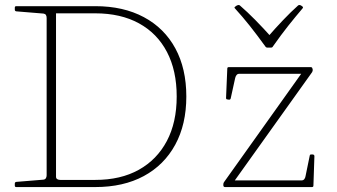

<svg xmlns="http://www.w3.org/2000/svg" viewBox="-20 -758 1365 778"><path d="M1205 -732Q1210 -729 1206 -724Q1177 -690 1148 -653.5Q1119 -617 1086 -570Q1084 -565 1077 -565H1064Q1058 -565 1055 -570Q1021 -617 992 -653.5Q963 -690 932 -724Q928 -728 933 -731Q935 -733 937.5 -734.5Q940 -736 943 -737Q949 -739 953 -735Q982 -710 1014.5 -677Q1047 -644 1081 -606H1063Q1096 -644 1127.5 -677Q1159 -710 1187 -735Q1191 -739 1197 -737Q1199 -736 1201 -735Q1203 -734 1205 -732ZM169 0V-733H207V-42Q207 -35 212 -32Q217 -29 224 -29H366Q469 -29 542.5 -70Q616 -111 656 -186.5Q696 -262 696 -367Q696 -472 656.5 -547.5Q617 -623 543 -663.5Q469 -704 366 -704H207V-733H366Q480 -733 563 -688.5Q646 -644 690.5 -562Q735 -480 735 -367Q735 -254 690 -171.5Q645 -89 562.5 -44.5Q480 0 366 0ZM40 -727Q40 -733 46 -733H207V-511H169V-685Q169 -693 166 -697.5Q163 -702 156 -703L46 -712Q40 -713 40 -719ZM46 0Q40 0 40 -6V-14Q40 -20 46 -21L156 -30Q163 -31 166 -36Q169 -41 169 -48V-222H207V0ZM1235 -127Q1236 -133 1242 -132H1248Q1254 -131 1254 -125L1250 -6Q1250 0 1244 0H892Q886 0 885 -6V-8Q884 -13 887 -19L1209 -471L1214 -459H950Q943 -459 939 -454.5Q935 -450 933 -442L915 -360Q914 -354 908 -354L902 -355Q896 -355 896 -361L901 -480Q901 -486 907 -486H1239Q1245 -486 1246 -480L1247 -477Q1248 -472 1245 -466L920 -11L909 -27H1202Q1209 -27 1213 -32Q1217 -37 1218 -44Z"/></svg>

Font: Hahmlet Thin
Style: Regular
Weight: 250
Version: Version 1.002